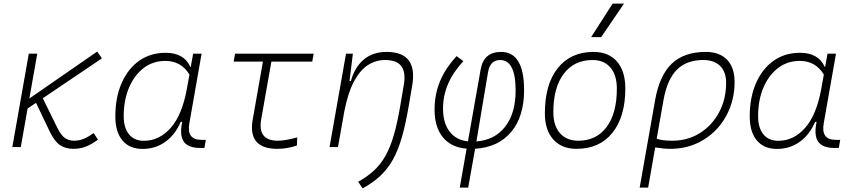

<svg xmlns="http://www.w3.org/2000/svg" viewBox="-20 -815 4728 1064"><path d="M48.3 0 139.6 -517.6H186.5L142.6 -269L518.6 -529.3L544.9 -491.7L217.3 -270.5L297.9 -106.4Q317.9 -65.9 339.6 -50.5Q361.3 -35.2 389.6 -35.2Q417.5 -35.2 442.6 -45.2Q467.8 -55.2 499 -77.6L522.9 -41Q486.3 -14.2 454.8 -2.2Q423.3 9.8 385.3 9.8Q342.8 9.8 312.3 -11Q281.7 -31.7 254.9 -87.4L179.7 -245.1L132.8 -213.9L95.2 0Z M1037.1 -444.3 1050.3 -517.6H1097.2L1029.3 -131.8Q1012.7 -40 1095.7 -40H1120.6L1112.8 4.9H1089.4Q1022.5 4.9 998.3 -30.3Q974.1 -65.4 989.7 -139.6H981.4Q950.7 -67.9 895.8 -28.8Q840.8 10.3 770 10.3Q697.8 10.3 658.4 -36.9Q619.1 -84 619.1 -169.4Q619.1 -275.4 654.1 -354.7Q689 -434.1 751.5 -478.3Q814 -522.5 897.9 -522.5Q999.5 -522.5 1034.7 -444.3ZM896.5 -477.5Q827.1 -477.5 775.4 -437.5Q723.6 -397.5 694.6 -328.4Q665.5 -259.3 665.5 -171.9Q665.5 -106 695.1 -70.3Q724.6 -34.7 777.3 -34.7Q863.3 -34.7 926.8 -107.2Q990.2 -179.7 1016.1 -325.7L1029.8 -401.9Q983.9 -477.5 896.5 -477.5Z M1517.1 9.8Q1352.1 9.8 1380.4 -152.3L1437 -473.6H1274.9L1282.7 -517.6H1718.3L1710.4 -473.6H1483.9L1427.2 -152.3Q1407.2 -35.2 1520 -35.2Q1561 -35.2 1627 -53.7L1625.5 -8.8Q1572.3 9.8 1517.1 9.8Z M1806.2 0 1897.5 -517.6H1935.5L1917 -365.7H1924.3Q1945.8 -442.9 1995.8 -485.1Q2045.9 -527.3 2122.6 -527.3Q2296.4 -527.3 2264.2 -340.3L2245.1 -228Q2228 -127 2207 -54.4Q2186 18.1 2157 70.1Q2127.9 122.1 2087.2 159.9Q2046.4 197.8 1989.7 229L1964.8 192.4Q2016.6 163.6 2053.7 128.9Q2090.8 94.2 2117.2 46.6Q2143.6 -1 2162.8 -67.6Q2182.1 -134.3 2197.8 -227.1L2217.8 -344.2Q2229.5 -413.1 2204.6 -447.8Q2179.7 -482.4 2112.8 -482.4Q2063.5 -482.4 2020.3 -455.3Q1977.1 -428.2 1943.1 -366.2Q1909.2 -304.2 1888.2 -198.7L1853 0Z M2574.7 224.6H2527.8L2565.9 8.8Q2480 2 2434.1 -54.4Q2388.2 -110.8 2388.2 -207Q2388.2 -291.5 2418 -363.8Q2447.8 -436 2510.3 -503.9L2547.9 -476.1Q2435.1 -356 2435.1 -213.4Q2435.1 -133.8 2471.2 -86.2Q2507.3 -38.6 2573.2 -31.7L2643.6 -430.2Q2660.6 -527.3 2756.8 -527.3Q2884.3 -527.3 2884.3 -315.4Q2884.3 -168.9 2812.7 -83.7Q2741.2 1.5 2612.8 9.3ZM2620.1 -31.2Q2722.2 -39.1 2779.8 -113.3Q2837.4 -187.5 2837.4 -314Q2837.4 -482.4 2751.5 -482.4Q2695.8 -482.4 2684.6 -415.5Z M3174.8 9.8Q3092.3 9.8 3045.9 -42.5Q2999.5 -94.7 2999.5 -187.5Q2999.5 -347.7 3071 -437.5Q3142.6 -527.3 3269.5 -527.3Q3352.5 -527.3 3398.9 -474.1Q3445.3 -420.9 3445.3 -325.2Q3445.3 -167.5 3373.8 -78.9Q3302.2 9.8 3174.8 9.8ZM3184.6 -35.2Q3285.2 -35.2 3341.8 -111.3Q3398.4 -187.5 3398.4 -323.7Q3398.4 -398.4 3363 -440.4Q3327.6 -482.4 3263.7 -482.4Q3161.6 -482.4 3104 -406Q3046.4 -329.6 3046.4 -193.8Q3046.4 -119.1 3083 -77.1Q3119.6 -35.2 3184.6 -35.2ZM3255.9 -609.4 3375 -794.9H3438L3311.5 -609.4Z M3891.6 -527.3Q3967.3 -527.3 4009 -484.1Q4050.8 -440.9 4050.8 -361.3Q4050.8 -282.2 4023.9 -214.6Q3997.1 -147 3949 -96.7Q3900.9 -46.4 3836.2 -18.3Q3771.5 9.8 3695.3 9.8Q3673.8 9.8 3653.1 7.6Q3632.3 5.4 3610.8 2L3571.8 224.6H3524.9L3610.4 -260.3Q3634.8 -397.5 3702.9 -462.4Q3771 -527.3 3891.6 -527.3ZM3619.1 -46.4Q3647.5 -35.2 3706.1 -35.2Q3791 -35.2 3858.4 -77.4Q3925.8 -119.6 3964.8 -192.4Q4003.9 -265.1 4003.9 -356.4Q4003.9 -416.5 3970.7 -449.5Q3937.5 -482.4 3877 -482.4Q3784.2 -482.4 3730.5 -428.2Q3676.8 -374 3656.7 -259.3Z M4552.7 -444.3 4565.9 -517.6H4612.8L4544.9 -131.8Q4528.3 -40 4611.3 -40H4636.2L4628.4 4.9H4605Q4538.1 4.9 4513.9 -30.3Q4489.7 -65.4 4505.4 -139.6H4497.1Q4466.3 -67.9 4411.4 -28.8Q4356.4 10.3 4285.6 10.3Q4213.4 10.3 4174.1 -36.9Q4134.8 -84 4134.8 -169.4Q4134.8 -275.4 4169.7 -354.7Q4204.6 -434.1 4267.1 -478.3Q4329.6 -522.5 4413.6 -522.5Q4515.1 -522.5 4550.3 -444.3ZM4412.1 -477.5Q4342.8 -477.5 4291 -437.5Q4239.3 -397.5 4210.2 -328.4Q4181.2 -259.3 4181.2 -171.9Q4181.2 -106 4210.7 -70.3Q4240.2 -34.7 4293 -34.7Q4378.9 -34.7 4442.4 -107.2Q4505.9 -179.7 4531.7 -325.7L4545.4 -401.9Q4499.5 -477.5 4412.1 -477.5Z"/></svg>

Font: Cascadia Code NF ExtraLight
Style: Italic
Weight: 200
Italic angle: -10°
Monospace: yes
Designer: Aaron Bell
Foundry: Saja Typeworks
Version: Version 2404.023; ttfautohint (v1.8.4)